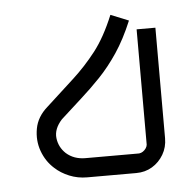

<svg xmlns="http://www.w3.org/2000/svg" viewBox="-37 -411 455 448"><g transform="rotate(-5 190.5 -186.5)"><path d="M150 0Q128 0 108.5 -8Q89 -16 75 -29Q56 -46 47 -71Q38 -96 43 -123.5Q48 -151 72 -172Q108 -205 137 -231.5Q166 -258 191 -290Q216 -322 237 -373L279 -356Q261 -313 240.5 -282.5Q220 -252 197.5 -228.5Q175 -205 151.5 -184Q128 -163 103 -140Q84 -119 86.5 -97.5Q89 -76 105 -61Q123 -45 150 -45H271Q281 -44 288.5 -51.5Q296 -59 295 -68V-334H339V-75Q339 -54 329 -37Q319 -20 302.5 -10Q286 0 265 0Z"/></g></svg>

Font: Mada Light
Style: Regular
Weight: 300
Designer: Khaled Hosny
Version: Version 1.5